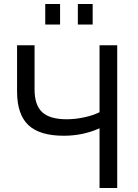

<svg xmlns="http://www.w3.org/2000/svg" viewBox="-20 -935 688 955"><path d="M205.1 -813V-915H278.8V-813ZM367.2 -813V-915H440.9V-813ZM475.1 0V-296.9Q392.6 -259.8 296.9 -259.8Q177.7 -259.8 121.3 -312.7Q64.9 -365.7 64.9 -480V-710H151.9V-490.2Q151.9 -412.6 189.7 -377.2Q227.5 -341.8 312 -341.8Q355.5 -341.8 400.6 -351.8Q445.8 -361.8 475.1 -377V-710H563V0Z"/></svg>

Font: Rawline Medium
Style: Regular
Weight: 500
Designer: Matt McInerney, Pablo Impallari, Rodrigo Fuenzalida
Foundry: Matt McInerney, Pablo Impallari, Rodrigo Fuenzalida
Version: Version 4.020;PS 004.020;hotconv 1.0.88;makeotf.lib2.5.64775